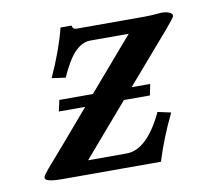

<svg xmlns="http://www.w3.org/2000/svg" viewBox="-58 -509 612 572"><g transform="rotate(-10 248.0 -223.0)"><path d="M192.9 -445.8Q194.8 -433.6 207 -434.1H411.1Q421.9 -434.1 434.1 -434.8Q446.3 -435.5 454.3 -436.3Q462.4 -437 462.9 -437Q478.5 -437 487.8 -432.6Q497.1 -428.2 495.6 -420.9Q494.6 -416 467.8 -384.8L337.4 -233.9H393.6L386.7 -200.2H308.1L171.9 -42H288.1Q350.6 -42 400.4 -147.9L440.4 -139.2Q406.7 -70.3 384.8 0H86.9Q65.9 0 54 -2Q42 -3.9 38.1 -7.3Q34.2 -10.7 35.6 -16.1Q36.6 -20 51.3 -38.1Q101.1 -94.7 190.9 -200.2H111.3L118.7 -233.9H220.2Q310.5 -339.4 356.4 -392.1H240.2Q216.3 -392.1 194.3 -370.4Q172.4 -348.6 148.9 -295.9L107.4 -301.8Q143.1 -379.9 159.7 -445.8Z"/></g></svg>

Font: Linux Libertine Slanted
Style: Semibold Slanted
Weight: 600
Designer: Philipp H. Poll
Foundry: Philipp H. Poll
Version: Version 5.1.1